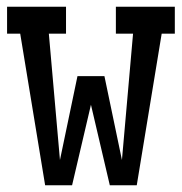

<svg xmlns="http://www.w3.org/2000/svg" viewBox="-20 -550 540 570"><path d="M114 0 40 -450H1V-530H176V-450H125L158 -75L210 -324H290L342 -75L375 -450H324V-530H499V-450H460L386 0H306L250 -239L194 0Z"/></svg>

Font: Iosevka Slab Medium
Style: Regular
Weight: 500
Monospace: yes
Designer: Belleve Invis
Foundry: Belleve Invis
Version: Version 11.1.1; ttfautohint (v1.8.3)